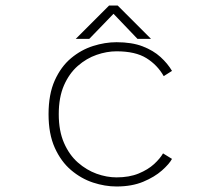

<svg xmlns="http://www.w3.org/2000/svg" viewBox="-20 -665 750 696"><path d="M603.5 -89Q593.5 -70.5 567 -47Q540.5 -23.5 499.2 -6.2Q458 11 402.5 11Q360.5 11 317.2 -3.2Q274 -17.5 237.5 -48.5Q201 -79.5 178.5 -129.5Q156 -179.5 156 -251Q156 -323.5 178.5 -373.5Q201 -423.5 237.5 -454Q274 -484.5 317.2 -498.2Q360.5 -512 402.5 -512Q458 -512 497 -497Q536 -482 562 -458.2Q588 -434.5 603.5 -408L573.5 -389Q550.5 -429.5 510.8 -454.2Q471 -479 402.5 -479Q367 -479 330.2 -466.2Q293.5 -453.5 262.2 -426.2Q231 -399 212 -355.8Q193 -312.5 193 -251Q193 -190.5 212 -147Q231 -103.5 262.2 -76Q293.5 -48.5 330.2 -35.2Q367 -22 402.5 -22Q448.5 -22 482.5 -36Q516.5 -50 538.5 -70.2Q560.5 -90.5 571 -109ZM527.5 -524H478.5L391.5 -615L303.5 -524H254.5L375.5 -645H406.5Z"/></svg>

Font: League Mono Thin
Style: Regular
Weight: 100
Width: 6
Designer: Tyler Finck
Foundry: The League of Moveable Type / Tyler Finck
Version: Version 2.300;RELEASE